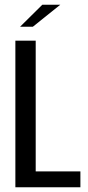

<svg xmlns="http://www.w3.org/2000/svg" viewBox="-20 -792 373 812"><path d="M45 -620H131V-67H320V0H45ZM65 -679 159 -772H235L119 -679Z"/></svg>

Font: Smooch Sans SemiBold
Style: Bold
Weight: 600
Designer: Robert E. Leuschke
Foundry: Robert E. Leuschke
Version: Version 1.010; ttfautohint (v1.8.3)